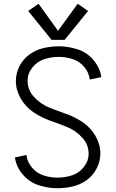

<svg xmlns="http://www.w3.org/2000/svg" viewBox="-20 -988 615 1016"><path d="M253 -777 129 -930 184 -968 287 -825 391 -968 446 -930 322 -777ZM284 8Q234 8 184.5 -8Q135 -24 100.5 -64.5Q66 -105 59 -155L120 -168Q124 -131 149.5 -101Q175 -71 211 -59.5Q247 -48 284 -48Q323 -48 360.5 -60Q398 -72 423.5 -104Q449 -136 449 -175Q449 -224 413.5 -261.5Q378 -299 333 -317L324 -320L315 -324Q283 -336 250 -348L241 -351Q195 -368 155 -395.5Q115 -423 89.5 -467Q64 -511 64 -559Q64 -600 83 -637.5Q102 -675 135.5 -699.5Q169 -724 209.5 -733.5Q250 -743 291 -743Q341 -743 390.5 -727Q440 -711 474.5 -670.5Q509 -630 516 -580L455 -567Q451 -604 425.5 -634Q400 -664 364 -675.5Q328 -687 291 -687Q252 -687 214.5 -675Q177 -663 151.5 -631Q126 -599 126 -560Q126 -511 161.5 -473.5Q197 -436 242 -418L251 -415L260 -411Q292 -399 325 -387L334 -384Q380 -367 420 -339.5Q460 -312 485.5 -268Q511 -224 511 -176Q511 -135 492 -97.5Q473 -60 439.5 -35.5Q406 -11 365.5 -1.5Q325 8 284 8Z"/></svg>

Font: Jozsika Light
Style: Regular
Weight: 300
Monospace: yes
Designer: Belleve Invis
Foundry: Belleve Invis
Version: 2.1.0